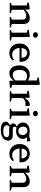

<svg xmlns="http://www.w3.org/2000/svg" viewBox="1882 -2678 1019 4824"><g transform="rotate(90 2392.0 -265.5)"><path d="M472 -321Q472 -367 447.5 -391Q423 -415 377 -415Q338 -415 296 -395Q254 -375 217 -340L206 -364Q232 -405 268.5 -436Q305 -467 347.5 -485Q390 -503 433 -503Q509 -503 545.5 -461.5Q582 -420 582 -336V0H472ZM116 0V-315H226V0ZM60 0Q50 0 50 -10V-22Q50 -32 60 -34L94 -42Q109 -46 112.5 -50.5Q116 -55 116 -70V-180H226V-69Q226 -55 229.5 -50.5Q233 -46 248 -44L304 -33Q313 -31 313 -22V-9Q313 0 303 0ZM416 0Q406 0 406 -10V-22Q406 -32 416 -34L450 -42Q465 -46 468.5 -50.5Q472 -55 472 -70V-180H582V-69Q582 -55 585.5 -50.5Q589 -46 604 -44L660 -33Q669 -31 669 -22V-9Q669 0 659 0ZM116 -315V-462L134 -428L51 -443Q41 -444 41 -454V-469Q41 -477 51 -480L192 -501Q207 -504 213 -500Q219 -496 219 -483V-381L226 -364V-315Z M801 0V-316H911V0ZM745 0Q735 0 735 -10V-22Q735 -32 745 -34L779 -42Q794 -46 797.5 -50.5Q801 -55 801 -70V-180H911V-69Q911 -55 914.5 -50.5Q918 -46 933 -44L989 -33Q998 -31 998 -22V-9Q998 0 988 0ZM801 -316V-463L819 -429L736 -444Q726 -445 726 -455V-470Q726 -479 736 -480L884 -502Q899 -504 905 -500.5Q911 -497 911 -484V-316ZM857 -584Q828 -584 808 -601.5Q788 -619 788 -646Q788 -673 808 -690.5Q828 -708 857 -708Q887 -708 906.5 -690.5Q926 -673 926 -646Q926 -619 906.5 -601.5Q887 -584 857 -584Z M1315 9Q1249 9 1194 -21.5Q1139 -52 1106 -109.5Q1073 -167 1073 -249Q1073 -332 1107 -388Q1141 -444 1197.5 -473.5Q1254 -503 1321 -503Q1379 -503 1427 -476Q1475 -449 1503.5 -399.5Q1532 -350 1532 -281Q1532 -276 1532 -269Q1532 -262 1531 -255Q1528 -246 1519 -246H1170V-298H1457L1433 -278Q1433 -283 1433 -287Q1433 -291 1433 -295Q1433 -337 1417.5 -369Q1402 -401 1374.5 -419.5Q1347 -438 1312 -438Q1251 -438 1217.5 -391Q1184 -344 1184 -256Q1184 -201 1205 -156.5Q1226 -112 1263 -86.5Q1300 -61 1348 -61Q1422 -61 1474 -102Q1481 -108 1486 -100L1496 -83Q1501 -76 1495 -67Q1463 -31 1416 -11Q1369 9 1315 9Z M2002 -162V-595H2113V-162ZM2021 -380Q1997 -408 1964 -421Q1931 -434 1889 -434Q1815 -434 1775 -384Q1735 -334 1735 -244Q1735 -165 1768.5 -120Q1802 -75 1862 -75Q1903 -75 1941 -95Q1979 -115 2010 -151L2020 -127Q1988 -64 1934 -27.5Q1880 9 1822 9Q1761 9 1716 -21Q1671 -51 1646.5 -106Q1622 -161 1622 -237Q1622 -318 1651.5 -378Q1681 -438 1734 -470.5Q1787 -503 1859 -503Q1921 -503 1969 -478Q2017 -453 2050 -403ZM2002 -567V-714L2021 -680L1937 -695Q1928 -697 1928 -707V-721Q1928 -731 1938 -732L2086 -754Q2100 -756 2106.5 -752.5Q2113 -749 2113 -735V-567ZM2113 -162V-32L2094 -65L2178 -43Q2187 -39 2187 -30V-16Q2187 -7 2177 -6L2025 9Q2016 10 2011.5 6.5Q2007 3 2007 -5V-121L2002 -131V-162Z M2334 0V-315H2444V0ZM2642 -404Q2642 -395 2632 -395H2572Q2559 -395 2548 -393.5Q2537 -392 2525 -387Q2499 -376 2474.5 -358Q2450 -340 2434 -318L2431 -350Q2440 -378 2457.5 -405Q2475 -432 2498.5 -454.5Q2522 -477 2550 -490Q2578 -503 2606 -503Q2642 -503 2642 -491ZM2278 0Q2268 0 2268 -10V-22Q2268 -32 2278 -34L2312 -42Q2327 -46 2330.5 -50.5Q2334 -55 2334 -70V-180H2444V-69Q2444 -55 2447.5 -50.5Q2451 -46 2466 -44L2522 -33Q2531 -31 2531 -22V-9Q2531 0 2521 0ZM2334 -315V-462L2352 -428L2269 -443Q2259 -444 2259 -454V-469Q2259 -477 2269 -480L2410 -501Q2425 -504 2431 -500Q2437 -496 2437 -483V-381L2444 -364V-315Z M2776 0V-316H2886V0ZM2720 0Q2710 0 2710 -10V-22Q2710 -32 2720 -34L2754 -42Q2769 -46 2772.5 -50.5Q2776 -55 2776 -70V-180H2886V-69Q2886 -55 2889.5 -50.5Q2893 -46 2908 -44L2964 -33Q2973 -31 2973 -22V-9Q2973 0 2963 0ZM2776 -316V-463L2794 -429L2711 -444Q2701 -445 2701 -455V-470Q2701 -479 2711 -480L2859 -502Q2874 -504 2880 -500.5Q2886 -497 2886 -484V-316ZM2832 -584Q2803 -584 2783 -601.5Q2763 -619 2763 -646Q2763 -673 2783 -690.5Q2803 -708 2832 -708Q2862 -708 2881.5 -690.5Q2901 -673 2901 -646Q2901 -619 2881.5 -601.5Q2862 -584 2832 -584Z M3248 224Q3143 224 3089.5 192.5Q3036 161 3036 99Q3036 76 3050.5 55Q3065 34 3090 16.5Q3115 -1 3146 -11L3176 1Q3152 15 3139.5 33Q3127 51 3127 73Q3127 116 3165 139.5Q3203 163 3273 163Q3425 163 3425 77Q3425 46 3403.5 30Q3382 14 3343 14H3222Q3154 14 3117.5 -12Q3081 -38 3081 -86Q3081 -107 3090 -123.5Q3099 -140 3121.5 -157Q3144 -174 3183 -195L3214 -191Q3188 -176 3175 -157Q3162 -138 3162 -119Q3162 -96 3178.5 -86Q3195 -76 3229 -76H3377Q3443 -76 3478 -46Q3513 -16 3513 40Q3513 96 3480.5 137.5Q3448 179 3389 201.5Q3330 224 3248 224ZM3268 -217Q3317 -217 3344.5 -246Q3372 -275 3372 -326Q3372 -378 3341 -411Q3310 -444 3260 -444Q3215 -444 3188 -416Q3161 -388 3161 -340Q3161 -285 3190.5 -251Q3220 -217 3268 -217ZM3355 -478Q3409 -456 3439.5 -416.5Q3470 -377 3470 -329Q3470 -279 3445 -240.5Q3420 -202 3374.5 -180.5Q3329 -159 3267 -159Q3204 -159 3156.5 -181Q3109 -203 3082.5 -241Q3056 -279 3056 -330Q3056 -381 3083 -420Q3110 -459 3158 -480.5Q3206 -502 3269 -502Q3315 -502 3361 -496Q3407 -490 3459 -483L3391 -487L3507 -518Q3516 -519 3521 -511Q3526 -497 3530 -478.5Q3534 -460 3534 -443Q3535 -434 3525 -434H3355Z M3841 9Q3775 9 3720 -21.5Q3665 -52 3632 -109.5Q3599 -167 3599 -249Q3599 -332 3633 -388Q3667 -444 3723.5 -473.5Q3780 -503 3847 -503Q3905 -503 3953 -476Q4001 -449 4029.5 -399.5Q4058 -350 4058 -281Q4058 -276 4058 -269Q4058 -262 4057 -255Q4054 -246 4045 -246H3696V-298H3983L3959 -278Q3959 -283 3959 -287Q3959 -291 3959 -295Q3959 -337 3943.5 -369Q3928 -401 3900.5 -419.5Q3873 -438 3838 -438Q3777 -438 3743.5 -391Q3710 -344 3710 -256Q3710 -201 3731 -156.5Q3752 -112 3789 -86.5Q3826 -61 3874 -61Q3948 -61 4000 -102Q4007 -108 4012 -100L4022 -83Q4027 -76 4021 -67Q3989 -31 3942 -11Q3895 9 3841 9Z M4571 -321Q4571 -367 4546.5 -391Q4522 -415 4476 -415Q4437 -415 4395 -395Q4353 -375 4316 -340L4305 -364Q4331 -405 4367.5 -436Q4404 -467 4446.5 -485Q4489 -503 4532 -503Q4608 -503 4644.5 -461.5Q4681 -420 4681 -336V0H4571ZM4215 0V-315H4325V0ZM4159 0Q4149 0 4149 -10V-22Q4149 -32 4159 -34L4193 -42Q4208 -46 4211.5 -50.5Q4215 -55 4215 -70V-180H4325V-69Q4325 -55 4328.5 -50.5Q4332 -46 4347 -44L4403 -33Q4412 -31 4412 -22V-9Q4412 0 4402 0ZM4515 0Q4505 0 4505 -10V-22Q4505 -32 4515 -34L4549 -42Q4564 -46 4567.5 -50.5Q4571 -55 4571 -70V-180H4681V-69Q4681 -55 4684.5 -50.5Q4688 -46 4703 -44L4759 -33Q4768 -31 4768 -22V-9Q4768 0 4758 0ZM4215 -315V-462L4233 -428L4150 -443Q4140 -444 4140 -454V-469Q4140 -477 4150 -480L4291 -501Q4306 -504 4312 -500Q4318 -496 4318 -483V-381L4325 -364V-315Z"/></g></svg>

Font: Hahmlet Medium
Style: Regular
Weight: 500
Version: Version 1.002